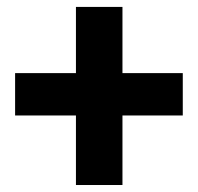

<svg xmlns="http://www.w3.org/2000/svg" viewBox="-20 -609 576 558"><path d="M335.9 -273.4V-71.3H200.7V-273.4H23.9V-396.5H200.7V-588.9H335.9V-396.5H511.2V-273.4Z"/></svg>

Font: Hanuman
Style: Bold
Weight: 700
Designer: Danh Hong
Version: Version 8.002; ttfautohint (v1.8.3)